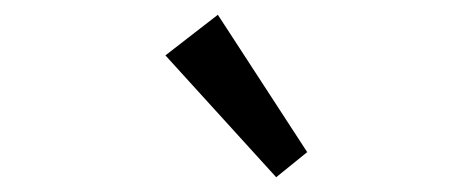

<svg xmlns="http://www.w3.org/2000/svg" viewBox="-20 -830 640 260"><path d="M354 -590 204 -755 275 -810 396 -624Z"/></svg>

Font: Wittgenstein Medium
Style: Regular
Weight: 500
Designer: Jörg Drees
Foundry: Jörg Drees
Version: Version 1.500